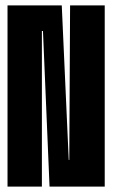

<svg xmlns="http://www.w3.org/2000/svg" viewBox="-20 -695 420 715"><path d="M8 0H136V-579.5H140L164.5 0H370V-675H241L238 -99.5H236L210 -675H8Z"/></svg>

Font: Anybody UltraCondensed
Style: Bold
Weight: 700
Width: 1
Version: Version 1.113;gftools[0.9.25]